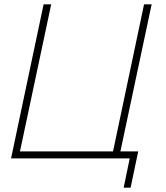

<svg xmlns="http://www.w3.org/2000/svg" viewBox="-20 -730 766 885"><path d="M550 135 578 0H31L181 -710H216L72 -32H501L644 -710H679L535 -32H617L582 135Z"/></svg>

Font: Raleway ExtraLight
Style: Italic
Weight: 200
Italic angle: -12°
Designer: Matt McInerney, Pablo Impallari, Rodrigo Fuenzalida
Foundry: Matt McInerney, Pablo Impallari, Rodrigo Fuenzalida
Version: Version 4.026